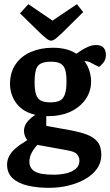

<svg xmlns="http://www.w3.org/2000/svg" viewBox="-20 -735 528 921"><path d="M215 166Q158 166 112 155Q66 144 40 119.5Q14 95 14 55Q14 33 23.5 15Q33 -3 48 -17.5Q63 -32 80 -43Q97 -54 111 -63Q104 -71 99.5 -83Q95 -95 95 -107Q95 -132 112.5 -152.5Q130 -173 150 -184Q107 -194 80 -217Q53 -240 40.5 -270.5Q28 -301 28 -331Q28 -388 55 -427Q82 -466 128.5 -486Q175 -506 233 -506Q269 -506 297.5 -498.5Q326 -491 346 -477Q353 -482 368 -492Q383 -502 402.5 -510.5Q422 -519 440 -519Q465 -519 476.5 -506.5Q488 -494 488 -471Q488 -449 475.5 -434Q463 -419 455 -414L429 -427Q417 -434 407.5 -438Q398 -442 385 -442Q402 -419 409.5 -393Q417 -367 417 -345Q417 -296 390 -258Q363 -220 317.5 -199Q272 -178 215 -178H202V-131L314 -111Q363 -102 396.5 -89.5Q430 -77 448 -54.5Q466 -32 466 8Q466 45 445.5 74Q425 103 389.5 123.5Q354 144 309 155Q264 166 215 166ZM238 103Q267 103 295 97Q323 91 342 76Q361 61 361 36Q361 19 350 5.5Q339 -8 303 -14L160 -40Q145 -26 133 -4Q121 18 121 40Q121 72 147 87.5Q173 103 238 103ZM221 -244Q249 -244 266 -252Q283 -260 291 -282Q299 -304 299 -345Q299 -379 293 -399.5Q287 -420 271.5 -429.5Q256 -439 225 -439Q194 -439 176.5 -430.5Q159 -422 152.5 -400.5Q146 -379 146 -339Q146 -303 153 -282Q160 -261 176 -252.5Q192 -244 221 -244ZM225 -540Q215 -540 201 -551.5Q187 -563 169 -580L76 -671L116 -715L232 -636L349 -715L379 -677L281 -580Q262 -562 248.5 -551Q235 -540 225 -540Z"/></svg>

Font: Faustina SemiBold
Style: Regular
Weight: 600
Designer: Alfonso Garcia
Foundry: http://www.omnibus-type.com
Version: Version 1.200